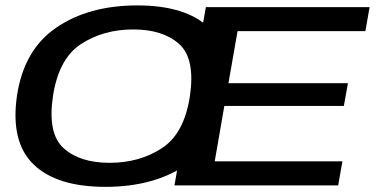

<svg xmlns="http://www.w3.org/2000/svg" viewBox="-20 -702 1430 727"><path d="M379.5 5.5Q564 5.5 687 -79Q810 -163.5 835 -337.5Q859.5 -511.5 772 -596.5Q684.5 -681.5 500 -681.5Q315.5 -681.5 192.5 -597Q69.5 -512.5 44 -337.5Q19.5 -164.5 107 -79.5Q194.5 5.5 379.5 5.5ZM395 -85.5Q282.5 -85.5 221 -140.8Q159.5 -196 180.5 -337.5Q202 -480 286.8 -535.2Q371.5 -590.5 484.5 -590.5Q597 -590.5 658.5 -535.2Q720 -480 699 -337.5Q677.5 -196 592.8 -140.8Q508 -85.5 395 -85.5ZM640.5 0H1260.5L1276.5 -91H793L829.5 -301H1282L1297.5 -387H845L879.5 -584H1363.5L1379.5 -675H759.5Z"/></svg>

Font: Anybody Expanded Medium
Style: Italic
Weight: 500
Width: 7
Italic angle: -10°
Version: Version 1.113;gftools[0.9.25]